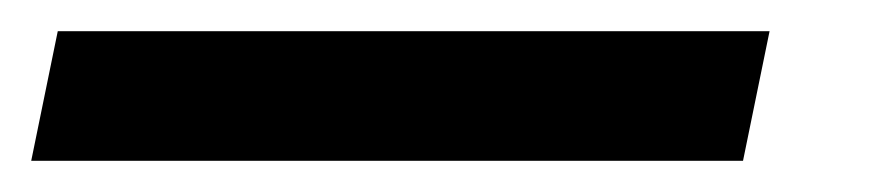

<svg xmlns="http://www.w3.org/2000/svg" viewBox="-70 38 570 123"><path d="M-50 141 -33 58H423L406 141Z"/></svg>

Font: Source Sans 3 ExtraBold
Style: Italic
Weight: 800
Italic angle: -11°
Version: Version 3.052;hotconv 1.1.0;makeotfexe 2.6.0